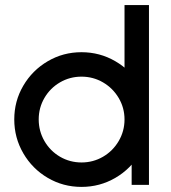

<svg xmlns="http://www.w3.org/2000/svg" viewBox="-20 -726 672 754"><path d="M565 -257Q565 -329 529.5 -389.5Q494 -450 433 -485.5Q372 -521 300 -521Q228 -521 167.5 -485.5Q107 -450 71.5 -389.5Q36 -329 36 -257Q36 -185 71.5 -124Q107 -63 167.5 -27.5Q228 8 300 8Q372 8 433 -27.5Q494 -63 529.5 -124Q565 -185 565 -257ZM565 -706H469V-227.5L497 -206.7V0H565ZM132 -257Q132 -302.8 154.5 -341.4Q177 -380 215.6 -402.5Q254.2 -425 300 -425Q345.8 -425 384.5 -402.5Q423.2 -379.9 446.1 -341.3Q469 -302.6 469 -256.8Q469 -211.1 446.1 -172Q423.2 -133 384.6 -110.5Q345.9 -88 300.2 -88Q254.4 -88 215.7 -110.5Q177.1 -133.1 154.5 -172.1Q132 -211.2 132 -257Z"/></svg>

Font: Lineal Thin
Style: Regular
Weight: 200
Designer: Created by Frank Adebiaye with contributions from Anton Moglia & Ariel Martín Pérez
Created by Frank ADEBIAYE with FontF
Foundry: Velvetyne Type Foundry
Version: Version 2.000;Glyphs 3.2 (3227)